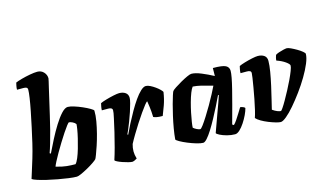

<svg xmlns="http://www.w3.org/2000/svg" viewBox="-92 -1088 2326 1376"><g transform="rotate(-15 1071.5 -400.0)"><path d="M331 0Q307 0 270.5 -5Q234 -10 193 -17.5Q152 -25 114 -34Q76 -43 48.5 -52Q21 -61 12 -68Q16 -82 28 -119Q40 -156 55.5 -207.5Q71 -259 84 -314Q97 -370 109.5 -428Q122 -486 132.5 -539Q143 -592 149 -632.5Q155 -673 155 -692Q155 -705 147 -709Q139 -713 125 -713H77Q77 -727 80 -741.5Q83 -756 85 -764Q100 -771 131 -779.5Q162 -788 195 -794Q228 -800 250 -800Q279 -800 297.5 -780Q316 -760 316 -734Q316 -730 311.5 -711.5Q307 -693 301 -667L256 -472Q245 -422 232 -372.5Q219 -323 207 -281.5Q195 -240 185 -213L193 -208Q214 -252 240 -302.5Q266 -353 294 -398Q322 -443 348.5 -471.5Q375 -500 396 -500Q413 -500 442 -491Q471 -482 500.5 -469Q530 -456 551.5 -443.5Q573 -431 574 -425Q575 -390 567.5 -347Q560 -304 548.5 -259.5Q537 -215 524.5 -177.5Q512 -140 502.5 -115.5Q493 -91 490 -87Q484 -80 463 -65.5Q442 -51 415 -36Q388 -21 364.5 -10.5Q341 0 331 0ZM344 -89Q355 -100 366.5 -127.5Q378 -155 388.5 -191Q399 -227 407.5 -263Q416 -299 420.5 -326.5Q425 -354 425 -365Q417 -376 401.5 -383.5Q386 -391 376 -391Q372 -391 358.5 -373.5Q345 -356 326 -327.5Q307 -299 286.5 -265.5Q266 -232 247.5 -200Q229 -168 216.5 -143.5Q204 -119 201 -109Q248 -95 280.5 -92Q313 -89 344 -89Z M743 0Q732 0 712.5 -5Q693 -10 672.5 -17Q652 -24 637 -31.5Q622 -39 620 -44Q632 -80 646 -132Q660 -184 673 -239Q686 -294 695 -337Q700 -359 702 -372Q704 -385 704 -393Q704 -413 673 -413H626Q626 -426 629 -441Q632 -456 634 -464Q648 -471 677 -479.5Q706 -488 734.5 -494Q763 -500 777 -500Q805 -500 823.5 -487Q842 -474 842 -448Q842 -435 835 -408.5Q828 -382 817.5 -350Q807 -318 795 -287Q783 -256 773 -232Q763 -208 758 -199L763 -195Q779 -230 800 -270.5Q821 -311 844 -351.5Q867 -392 890.5 -425.5Q914 -459 936 -479.5Q958 -500 975 -500Q989 -500 1007 -491Q1025 -482 1042.5 -469.5Q1060 -457 1072.5 -444.5Q1085 -432 1087 -426Q1079 -374 1064 -332Q1049 -290 1037 -261Q1008 -261 992 -264.5Q976 -268 969 -272Q968 -312 963.5 -346Q959 -380 957 -391Q952 -391 937 -372Q922 -353 900.5 -322.5Q879 -292 856 -256Q833 -220 812 -185Q791 -150 777 -123Q769 -96 769 -69Q769 -45 778 -15Q771 -10 761 -5.5Q751 -1 743 0Z M1268 0Q1250 0 1219.5 -9Q1189 -18 1157.5 -31Q1126 -44 1104 -56.5Q1082 -69 1080 -75Q1083 -112 1090.5 -155.5Q1098 -199 1108 -243Q1118 -287 1128 -324Q1138 -361 1146 -385.5Q1154 -410 1157 -414Q1162 -421 1183 -435Q1204 -449 1230.5 -464Q1257 -479 1280 -489.5Q1303 -500 1313 -500Q1342 -500 1385.5 -482Q1429 -464 1472 -441L1473 -500Q1544 -500 1567.5 -487.5Q1591 -475 1591 -448Q1591 -413 1567 -317Q1543 -221 1502 -73L1513 -66Q1524 -76 1537.5 -96Q1551 -116 1565 -139Q1579 -162 1589 -178Q1598 -178 1610 -173Q1622 -168 1624 -163Q1619 -142 1606 -114.5Q1593 -87 1575.5 -60.5Q1558 -34 1539.5 -17Q1521 0 1505 0Q1476 0 1446 -8Q1416 -16 1395.5 -26.5Q1375 -37 1372 -44L1420 -177Q1427 -196 1433 -212.5Q1439 -229 1446.5 -249.5Q1454 -270 1464 -301L1459 -304Q1443 -270 1422.5 -229Q1402 -188 1380 -147.5Q1358 -107 1337 -73.5Q1316 -40 1298 -20Q1280 0 1268 0ZM1273 -100Q1279 -100 1295 -121.5Q1311 -143 1332.5 -177Q1354 -211 1376 -249Q1398 -287 1416 -321.5Q1434 -356 1444 -377Q1391 -392 1360 -399.5Q1329 -407 1299 -409Q1289 -397 1278 -369Q1267 -341 1257 -304.5Q1247 -268 1239.5 -231.5Q1232 -195 1227.5 -166Q1223 -137 1223 -124Q1233 -115 1248.5 -107.5Q1264 -100 1273 -100Z M1844 0Q1831 0 1807 -7Q1783 -14 1755.5 -25Q1728 -36 1705 -49.5Q1682 -63 1671 -76Q1678 -95 1686.5 -130.5Q1695 -166 1703 -208Q1711 -250 1718 -290Q1725 -330 1729 -358Q1733 -386 1733 -393Q1733 -405 1724.5 -409Q1716 -413 1702 -413H1655Q1655 -427 1658 -441.5Q1661 -456 1663 -464Q1677 -471 1705.5 -479.5Q1734 -488 1762.5 -494Q1791 -500 1805 -500Q1834 -500 1852.5 -487Q1871 -474 1871 -447Q1871 -415 1863 -367.5Q1855 -320 1843.5 -268.5Q1832 -217 1821 -172.5Q1810 -128 1804 -102Q1822 -89 1838.5 -82.5Q1855 -76 1865 -76Q1868 -76 1880.5 -94Q1893 -112 1910 -142Q1927 -172 1945.5 -206.5Q1964 -241 1980 -275Q1996 -309 2006 -335Q2016 -361 2016 -373Q2016 -384 1990 -402.5Q1964 -421 1926 -434Q1926 -442 1929.5 -456.5Q1933 -471 1935 -474Q1943 -480 1960.5 -486Q1978 -492 1996 -496Q2014 -500 2021 -500Q2031 -500 2050.5 -491Q2070 -482 2091.5 -469.5Q2113 -457 2128 -444.5Q2143 -432 2143 -426Q2143 -398 2125.5 -356Q2108 -314 2079.5 -266Q2051 -218 2016.5 -171Q1982 -124 1948.5 -85Q1915 -46 1887 -23Q1859 0 1844 0Z"/></g></svg>

Font: Texturina Black
Style: Italic
Weight: 900
Italic angle: -11°
Designer: Guillermo Torres Carreño
Foundry: Omnibus-Type
Version: Version 1.002; ttfautohint (v1.8.3)